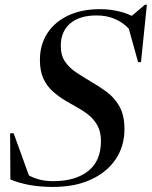

<svg xmlns="http://www.w3.org/2000/svg" viewBox="-20 -764 629 796"><path d="M496 -228Q496 -158.5 460 -104.5Q424 -50.5 357.5 -19.8Q291 11 199.5 11Q97 11 23 -20L22 -211.5H36.5L100 -36.5Q122 -25 146.2 -19Q170.5 -13 201 -13Q292.5 -13 345.5 -54.8Q398.5 -96.5 398.5 -179Q398.5 -216.5 384.8 -242.2Q371 -268 349.2 -285.8Q327.5 -303.5 302.2 -317.5Q277 -331.5 254 -345Q223 -363.5 198.5 -385.5Q174 -407.5 159.8 -438.5Q145.5 -469.5 145.5 -516Q145.5 -578.5 176 -625.8Q206.5 -673 262.5 -699.5Q318.5 -726 394.5 -726Q466 -726 526.5 -698.5L581 -744.5H589L564.5 -506.5H552.5L514 -645Q490.5 -670.5 456.8 -685.2Q423 -700 380.5 -700Q310 -700 271 -666.8Q232 -633.5 232 -574Q232 -534.5 249.8 -508.5Q267.5 -482.5 296 -463.8Q324.5 -445 356.5 -426Q388.5 -407.5 420.8 -384.2Q453 -361 474.5 -324Q496 -287 496 -228Z"/></svg>

Font: Newsreader 72pt Medium
Style: Italic
Weight: 500
Italic angle: -17°
Designer: Hugues Gentile
Foundry: Production Type
Version: Version 1.003; ttfautohint (v1.8.3)